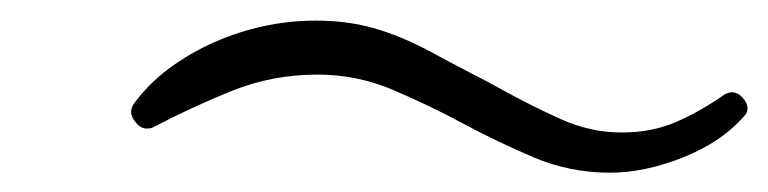

<svg xmlns="http://www.w3.org/2000/svg" viewBox="-20 -498 764 191"><path d="M723.6 -389.6Q723.6 -385.7 719.7 -381.8Q697.3 -356.4 659.2 -341.3Q621.1 -326.2 586.9 -326.2Q546.9 -326.2 511.2 -341.3Q475.6 -356.4 440.9 -375Q406.2 -393.6 370.6 -408.7Q335 -423.8 295.9 -423.8Q251 -423.8 210.9 -407.7Q170.9 -391.6 131.8 -371.1Q129.9 -370.1 126 -370.1Q120.1 -370.1 115.2 -376Q110.4 -381.8 110.4 -386.7Q110.4 -389.6 112.3 -393.6Q127 -414.1 147.9 -429.7Q168.9 -445.3 193.4 -456.1Q217.8 -466.8 243.2 -472.2Q268.6 -477.5 293.9 -477.5Q325.2 -477.5 351.1 -470.2Q377 -462.9 405.3 -448.2Q424.8 -437.5 443.8 -427.7Q462.9 -418 482.4 -407.2Q508.8 -392.6 538.1 -379.4Q567.4 -366.2 598.6 -366.2Q628.9 -366.2 653.3 -377Q677.7 -387.7 701.2 -404.3Q705.1 -406.2 708 -406.2Q713.9 -406.2 718.8 -400.9Q723.6 -395.5 723.6 -389.6Z"/></svg>

Font: Calligraffitti
Style: Regular
Weight: 400
Designer: Dathan Boardman
Foundry: Open Window
Version: Version 1.001